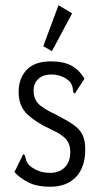

<svg xmlns="http://www.w3.org/2000/svg" viewBox="-20 -702 390 732"><path d="M170 10Q123 10 90.5 -5.5Q58 -21 35 -46L64 -105L68 -114L74 -111Q77 -103 79 -94Q81 -85 90 -73Q106 -59 125.5 -51Q145 -43 171 -43Q207 -43 227.5 -64.5Q248 -86 248 -123Q248 -152 232.5 -170.5Q217 -189 174 -209Q117 -235 84 -266.5Q51 -298 51 -351Q51 -403 81.5 -435.5Q112 -468 174 -468Q222 -468 252 -452Q282 -436 302 -402L271 -354L266 -345L260 -349Q258 -357 257 -366.5Q256 -376 247 -390Q233 -404 214.5 -411Q196 -418 177 -418Q143 -418 125.5 -400.5Q108 -383 108 -357Q108 -327 125 -308Q142 -289 195 -264Q234 -244 258.5 -227.5Q283 -211 294 -189Q305 -167 305 -133Q305 -64 269.5 -27Q234 10 170 10ZM178 -507 145 -526 203 -682 255 -651Z"/></svg>

Font: Inconsolata ExtraCondensed
Style: Regular
Weight: 400
Width: 2
Monospace: yes
Designer: Raph Levien, Cyreal, Brenton Simpson
Foundry: Raph Levien, Cyreal, Google
Version: Version 3.000; ttfautohint (v1.8.2.53-6de2)